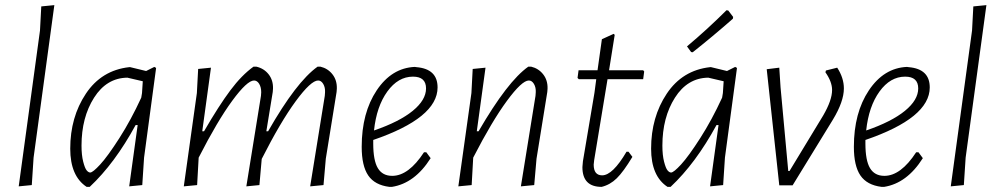

<svg xmlns="http://www.w3.org/2000/svg" viewBox="-20 -723 3890 749"><path d="M192 -703 111 -108 104 -1 53 4 136 -604 141 -698Z M484 -461H488L550 -446L582 -462L589 -458L542 -108L535 -1L484 4L517 -235H509Q428 -86 330 6H318Q254 -36 254 -143Q254 -266 315 -357.5Q376 -449 484 -461ZM298 -155Q298 -118 304.5 -92.5Q311 -67 318 -58.5Q325 -50 332 -50Q342 -50 371 -81.5Q400 -113 445.5 -184Q491 -255 531 -342L534 -360L537 -406L477 -420Q396 -419 347 -342Q298 -265 298 -155Z M803 -459 769 -211H776Q834 -311 878.5 -370.5Q923 -430 969 -463H980Q1010 -456 1028 -433Q1046 -410 1045 -377L1044 -364L1019 -211H1026Q1136 -404 1219 -463H1230Q1259 -456 1277 -433Q1295 -410 1294 -377L1293 -364L1251 -104L1242 -1L1190 4L1247 -349L1248 -363Q1249 -382 1241 -395.5Q1233 -409 1221 -409Q1193 -409 1133.5 -328Q1074 -247 1001 -103L992 -1L941 4L998 -349L999 -363Q999 -383 991 -396Q983 -409 971 -409Q944 -409 886 -330Q828 -251 756 -110L755 -108L749 -1L697 4L748 -360L753 -454Z M1660 -106Q1598 -8 1509 6H1499Q1442 -1 1416.5 -38.5Q1391 -76 1391 -150Q1391 -283 1449.5 -370.5Q1508 -458 1598 -462L1605 -461Q1687 -454 1687 -382Q1687 -263 1436 -177V-163Q1436 -97 1454 -67Q1472 -37 1510 -37Q1574 -37 1634 -129H1643ZM1591 -424Q1533 -424 1491 -366Q1449 -308 1439 -214Q1538 -248 1590 -290.5Q1642 -333 1642 -378Q1642 -424 1591 -424Z M1768 4 1819 -360 1824 -454 1874 -459 1840 -211H1847Q1960 -406 2041 -463H2052Q2081 -456 2099 -433Q2117 -410 2116 -377L2115 -364L2073 -104L2064 -1L2012 4L2069 -349L2070 -363Q2071 -382 2063 -395.5Q2055 -409 2043 -409Q2016 -409 1957.5 -329.5Q1899 -250 1827 -110L1826 -108L1820 -1Z M2327 6Q2252 6 2252 -71L2254 -94L2299 -361L2306 -414H2238L2233 -419L2237 -449H2311L2328 -570L2374 -591L2378 -587L2356 -449H2489L2493 -444L2489 -414H2350L2298 -99L2296 -81Q2296 -39 2329 -39Q2370 -39 2424 -131H2432L2447 -111Q2412 -53 2386 -27.5Q2360 -2 2327 6Z M2814 -683 2821 -682 2840 -657 2839 -650Q2757 -578 2682 -519L2676 -520L2660 -542Q2741 -610 2814 -683ZM2750 -461H2754L2816 -446L2848 -462L2855 -458L2808 -108L2801 -1L2750 4L2783 -235H2775Q2694 -86 2596 6H2584Q2520 -36 2520 -143Q2520 -266 2581 -357.5Q2642 -449 2750 -461ZM2564 -155Q2564 -118 2570.5 -92.5Q2577 -67 2584 -58.5Q2591 -50 2598 -50Q2608 -50 2637 -81.5Q2666 -113 2711.5 -184Q2757 -255 2797 -342L2800 -360L2803 -406L2743 -420Q2662 -419 2613 -342Q2564 -265 2564 -155Z M3246 -459Q3272 -419 3272 -378Q3272 -327 3229 -256L3072 0H3020L2971 -453L3020 -459L3025 -382L3055 -56H3060L3191 -272Q3226 -332 3226 -372Q3226 -404 3200 -441L3202 -448Z M3580 -106Q3518 -8 3429 6H3419Q3362 -1 3336.5 -38.5Q3311 -76 3311 -150Q3311 -283 3369.5 -370.5Q3428 -458 3518 -462L3525 -461Q3607 -454 3607 -382Q3607 -263 3356 -177V-163Q3356 -97 3374 -67Q3392 -37 3430 -37Q3494 -37 3554 -129H3563ZM3511 -424Q3453 -424 3411 -366Q3369 -308 3359 -214Q3458 -248 3510 -290.5Q3562 -333 3562 -378Q3562 -424 3511 -424Z M3828 -703 3747 -108 3740 -1 3689 4 3772 -604 3777 -698Z"/></svg>

Font: Alegreya Sans SC Light
Style: Italic
Weight: 300
Italic angle: -7°
Designer: Juan Pablo del Peral
Foundry: Huerta Tipografica
Version: Version 2.007